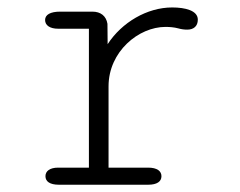

<svg xmlns="http://www.w3.org/2000/svg" viewBox="-20 -508 659 528"><path d="M387.5 -47H278.5V-270.5C278.5 -366.5 361.5 -434 435 -434C446.5 -434 459 -433 470 -430C479 -427.5 486.5 -426.5 495 -426.5C512.5 -426.5 524 -436 524 -454C524 -479 489.5 -487.5 453.5 -487.5C384.5 -487.5 315 -446.5 276 -386.5L275.5 -442.5C272 -464 257 -476 234 -476H145.5C118.5 -476 104 -467.5 104 -453C104 -438.5 117 -429 140 -429H224.5V-47H140C117 -47 105 -37.5 105 -23.5C105 -9 117 0 142 0H387.5C412 0 424 -9 424 -23.5C424 -37.5 412 -47 387.5 -47Z"/></svg>

Font: RTM Light Light
Style: Regular
Weight: 300
Designer: after Tyler Finck
Foundry: An Endless Supply
Version: Version 1.000;Glyphs 3.2.1 (3258)